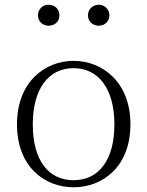

<svg xmlns="http://www.w3.org/2000/svg" viewBox="-20 -780 625 814"><path d="M292 14C414 14 533 -72 533 -253C533 -433 413 -522 292 -522C171 -522 52 -433 52 -253C52 -72 170 14 292 14ZM292 -16C185 -16 119 -101 119 -252C119 -403 185 -491 292 -491C398 -491 465 -403 465 -252C465 -101 398 -16 292 -16ZM186 -671C211 -671 232 -688 232 -715C232 -742 211 -760 186 -760C162 -760 141 -742 141 -715C141 -688 162 -671 186 -671ZM399 -671C422 -671 444 -688 444 -715C444 -742 422 -760 399 -760C374 -760 353 -742 353 -715C353 -688 374 -671 399 -671Z"/></svg>

Font: Noto Serif CJK SC ExtraLight
Style: Regular
Weight: 200
Designer: Ryoko NISHIZUKA 西塚涼子 (kana & ideographs); Frank Grießhammer (Latin, Greek & Cyrillic); Wenlong ZHANG 张文龙 (bopomofo); San
Foundry: Adobe
Version: Version 2.001;hotconv 1.1.0;makeotfexe 2.6.0